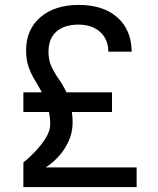

<svg xmlns="http://www.w3.org/2000/svg" viewBox="-20 -760 640 780"><path d="M75 0V-100Q99 -119 124 -145.5Q149 -172 166.5 -200.5Q184 -229 184 -254Q184 -281 179 -305H75V-385H150Q136 -411 121 -435.5Q106 -460 96 -488.5Q86 -517 86 -555Q86 -640 144 -690Q202 -740 300 -740Q399 -740 456.5 -689.5Q514 -639 515 -550H420Q420 -600 387 -630Q354 -660 299 -660Q241 -660 209 -631.5Q177 -603 177 -550Q177 -515 189 -489.5Q201 -464 218 -440Q235 -416 250 -385H435V-305H272Q275 -285 275 -263Q275 -220 257.5 -183.5Q240 -147 214.5 -120.5Q189 -94 165 -80H535V0Z"/></svg>

Font: JetBrainsMono NFM
Style: Regular
Weight: 400
Monospace: yes
Designer: Philipp Nurullin, Konstantin Bulenkov
Foundry: JetBrains
Version: Version 2.304; ttfautohint (v1.8.4.7-5d5b);Nerd Fonts 3.3.0